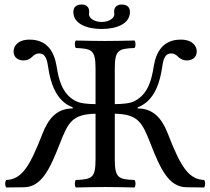

<svg xmlns="http://www.w3.org/2000/svg" viewBox="-20 -826 929 848"><path d="M429 -729C396 -729 373 -746 373 -763C373 -768 374 -774 374 -776C374 -791 364 -806 341 -806C314 -806 304 -792 304 -773C304 -721 363 -698 429 -698C495 -698 554 -721 554 -773C554 -792 544 -806 517 -806C494 -806 484 -791 484 -776C484 -774 485 -768 485 -763C485 -746 462 -729 429 -729ZM487 -122V-323.8C589.4 -321.3 607.5 -287.1 645 -191C688 -81 725 0 803 1L882 2C887.5 -8.2 887.8 -21.2 882 -31C816.2 -33.9 780.6 -81.9 722 -234C695 -304 657 -347 588 -347V-352C664 -380 687 -466 696 -528C700.2 -557.1 706 -590 736 -590C749 -590 757 -585 768 -574C778 -564 792 -559 805 -559C826 -559 849 -570 849 -599C849 -622 831 -651 778 -651C699 -651 669 -595 659 -533C650 -477 636 -413 577 -381C555.8 -368.7 519.9 -366.5 487 -366.1V-523C487 -606 504 -611 574 -614C580 -620 580 -641 574 -647C530 -646 482.5 -645 444 -645C410.5 -645 362 -646 315 -647C309 -641 309 -620 315 -614C385 -611 402 -606 402 -523V-366.1C369.1 -366.5 333.2 -368.7 312 -381C253 -413 239 -477 230 -533C220 -595 190 -651 111 -651C58 -651 40 -622 40 -599C40 -570 63 -559 84 -559C97 -559 111 -564 121 -574C132 -585 140 -590 153 -590C183 -590 188.8 -557.1 193 -528C202 -466 225 -380 301 -352V-347C232 -347 194 -304 167 -234C108.4 -81.9 72.8 -33.9 7 -31C1.2 -21.2 1.5 -8.2 7 2L86 1C164 0 201 -81 244 -191C281.5 -287.1 299.6 -321.3 402 -323.8V-122C402 -39 385 -34 315 -31C309 -25 309 -4 315 2C360 1 408.7 0 445 0C480.6 0 529 1 574 2C580 -4 580 -25 574 -31C504 -34 487 -39 487 -122Z"/></svg>

Font: Libertinus Math
Style: Regular
Weight: 400
Designer: Philipp H. Poll
Foundry: Khaled Hosny
Version: Version 6.2